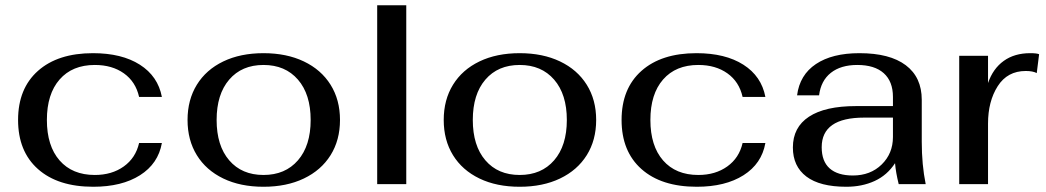

<svg xmlns="http://www.w3.org/2000/svg" viewBox="-20 -703 3993 733"><path d="M49 -245Q49 -365 125 -432.5Q201 -500 335 -500Q445 -500 514 -456Q583 -412 598 -333H511Q498 -391 453 -423Q408 -455 342 -455Q256 -455 207.5 -399.5Q159 -344 159 -245Q159 -146 207.5 -90.5Q256 -35 342 -35Q407 -35 452.5 -67.5Q498 -100 511 -157H598Q584 -78 514.5 -34Q445 10 336 10Q201 10 125 -57.5Q49 -125 49 -245Z M696 -245Q696 -322 731.5 -379.5Q767 -437 832.5 -468.5Q898 -500 986 -500Q1074 -500 1140 -468.5Q1206 -437 1242 -379.5Q1278 -322 1278 -245Q1278 -168 1242 -110.5Q1206 -53 1140 -21.5Q1074 10 986 10Q898 10 832.5 -21.5Q767 -53 731.5 -110.5Q696 -168 696 -245ZM1166 -245Q1166 -343 1117.5 -399Q1069 -455 986 -455Q903 -455 855 -399Q807 -343 807 -245Q807 -147 855 -91Q903 -35 986 -35Q1069 -35 1117.5 -91Q1166 -147 1166 -245Z M1420 -683H1531V0H1420Z M1674 -245Q1674 -322 1709.5 -379.5Q1745 -437 1810.5 -468.5Q1876 -500 1964 -500Q2052 -500 2118 -468.5Q2184 -437 2220 -379.5Q2256 -322 2256 -245Q2256 -168 2220 -110.5Q2184 -53 2118 -21.5Q2052 10 1964 10Q1876 10 1810.5 -21.5Q1745 -53 1709.5 -110.5Q1674 -168 1674 -245ZM2144 -245Q2144 -343 2095.5 -399Q2047 -455 1964 -455Q1881 -455 1833 -399Q1785 -343 1785 -245Q1785 -147 1833 -91Q1881 -35 1964 -35Q2047 -35 2095.5 -91Q2144 -147 2144 -245Z M2353 -245Q2353 -365 2429 -432.5Q2505 -500 2639 -500Q2749 -500 2818 -456Q2887 -412 2902 -333H2815Q2802 -391 2757 -423Q2712 -455 2646 -455Q2560 -455 2511.5 -399.5Q2463 -344 2463 -245Q2463 -146 2511.5 -90.5Q2560 -35 2646 -35Q2711 -35 2756.5 -67.5Q2802 -100 2815 -157H2902Q2888 -78 2818.5 -34Q2749 10 2640 10Q2505 10 2429 -57.5Q2353 -125 2353 -245Z M3007 -140Q3007 -217 3068.5 -257.5Q3130 -298 3248 -298H3389V-333Q3389 -392 3354 -423.5Q3319 -455 3253 -455Q3190 -455 3152 -425Q3114 -395 3107 -339H3023Q3033 -417 3095 -458.5Q3157 -500 3261 -500Q3377 -500 3438 -454Q3499 -408 3499 -322V-162Q3499 -74 3514 0H3411Q3400 -44 3397 -80Q3367 -34 3319 -12Q3271 10 3211 10Q3110 10 3058.5 -29Q3007 -68 3007 -140ZM3389 -180V-254H3279Q3117 -254 3117 -141Q3117 -87 3147.5 -60Q3178 -33 3236 -33Q3303 -33 3346 -75Q3389 -117 3389 -180Z M3642 -490H3752V-386Q3771 -441 3812 -470.5Q3853 -500 3913 -500Q3938 -500 3947 -496L3938 -424Q3923 -432 3896 -432Q3826 -432 3789 -374Q3752 -316 3752 -231V0H3642Z"/></svg>

Font: Fahkwang Medium
Style: Regular
Weight: 500
Version: Version 1.000; ttfautohint (v1.6)